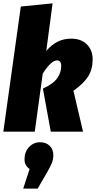

<svg xmlns="http://www.w3.org/2000/svg" viewBox="-33 -783 571 1142"><path d="M279.8 -763.2 242.2 -480Q274.9 -518.1 310.8 -535.6Q346.7 -553.2 391.1 -553.2Q448.7 -553.2 483.4 -519.3Q518.1 -485.4 518.1 -430.2Q518.1 -370.6 491 -327.9Q463.9 -285.2 403.8 -243.2L460.9 0H269L222.2 -255.9Q284.2 -284.7 307.6 -318.1Q331.1 -351.6 331.1 -390.1Q331.1 -423.8 306.2 -423.8Q271.5 -423.8 221.2 -345.2L173.8 0H-13.2L90.8 -744.1ZM206.1 63Q240.7 63 262.5 84.2Q284.2 105.5 284.2 139.2Q284.2 164.1 275.9 185.1Q267.6 206.1 247.1 242.2L190.9 338.9H105L143.1 222.2Q112.8 201.2 112.8 165Q112.8 120.1 139.6 91.6Q166.5 63 206.1 63Z"/></svg>

Font: Fira Sans Compressed Heavy
Style: Italic
Weight: 900
Width: 3
Italic angle: -8°
Designer: Carrois Corporate & Edenspiekermann AG
Foundry: Carrois Corporate GbR & Edenspiekermann AG
Version: Version 4.203;PS 004.203;hotconv 1.0.88;makeotf.lib2.5.64775